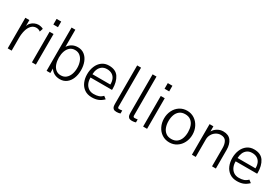

<svg xmlns="http://www.w3.org/2000/svg" viewBox="64 -1666 3852 2651"><g transform="rotate(30 1990.5 -340.0)"><path d="M85 -487.8H148.9V-390.1Q155.8 -420.9 178.5 -444.8Q201.2 -468.8 231.9 -481.9Q262.7 -495.1 293 -495.1Q311.5 -495.1 334 -489.7Q356.4 -484.4 370.1 -475.1L352.1 -421.9Q338.9 -433.6 321.5 -439.2Q304.2 -444.8 288.1 -444.8Q242.2 -444.8 210.7 -412.6Q179.2 -380.4 163.6 -325.7Q147.9 -271 147.9 -203.1V0H85Z M466.3 -600.1V-689.9H540V-600.1ZM471.2 0V-487.8H534.2V0Z M765.1 -70.8V0H705.1V-689.9H765.1V-417Q820.3 -499 919.9 -499Q980.5 -499 1024.2 -465.1Q1067.9 -431.2 1090.6 -373Q1113.3 -314.9 1113.3 -244.1Q1113.3 -172.9 1090.6 -115.2Q1067.9 -57.6 1024.2 -23.9Q980.5 9.8 919.9 9.8Q817.9 9.8 765.1 -70.8ZM1052.2 -244.1Q1052.2 -297.9 1035.9 -343.8Q1019.5 -389.6 986.3 -417.7Q953.1 -445.8 904.3 -445.8Q855.5 -445.8 823.2 -417.7Q791 -389.6 775.6 -344Q760.3 -298.3 760.3 -244.1Q760.3 -189.5 775.6 -143.8Q791 -98.1 823.2 -70.6Q855.5 -43 904.3 -43Q953.1 -43 986.3 -70.8Q1019.5 -98.6 1035.9 -144.3Q1052.2 -189.9 1052.2 -244.1Z M1212.9 -241.2Q1212.9 -309.1 1236.6 -366.7Q1260.3 -424.3 1306.4 -459.2Q1352.5 -494.1 1418 -494.1Q1525.9 -494.1 1573 -422.4Q1620.1 -350.6 1620.1 -236.8Q1620.1 -233.9 1619.4 -229.5Q1618.7 -225.1 1618.2 -223.1H1276.9Q1275.4 -175.3 1292.2 -135.3Q1309.1 -95.2 1343 -71Q1377 -46.9 1425.3 -46.9Q1472.2 -46.9 1505.6 -58.3Q1539.1 -69.8 1566.9 -99.1L1608.9 -66.9Q1569.3 -28.3 1526.6 -11.2Q1483.9 5.9 1426.3 5.9Q1356.9 5.9 1308.8 -27.3Q1260.7 -60.5 1236.8 -116.5Q1212.9 -172.4 1212.9 -241.2ZM1562 -275.9Q1563.5 -323.7 1547.9 -360.4Q1532.2 -397 1499.3 -417.5Q1466.3 -438 1418 -438Q1373 -438 1341.6 -416.3Q1310.1 -394.5 1294.2 -357.9Q1278.3 -321.3 1276.9 -275.9Z M1751 -81.5V-99.1V-689.9H1813V-68.8Q1813 -61.5 1813 -60.3Q1813 -59.1 1817.6 -51Q1822.3 -43 1833 -43Q1859.4 -43 1883.8 -47.9V0Q1873.5 3.9 1857.2 6.8Q1840.8 9.8 1824.2 9.8Q1791.5 9.8 1775.6 -2.7Q1759.8 -15.1 1755.4 -33.9Q1751 -52.7 1751 -81.5Z M1997.1 -81.5V-99.1V-689.9H2059.1V-68.8Q2059.1 -61.5 2059.1 -60.3Q2059.1 -59.1 2063.7 -51Q2068.4 -43 2079.1 -43Q2105.5 -43 2129.9 -47.9V0Q2119.6 3.9 2103.3 6.8Q2086.9 9.8 2070.3 9.8Q2037.6 9.8 2021.7 -2.7Q2005.9 -15.1 2001.5 -33.9Q1997.1 -52.7 1997.1 -81.5Z M2239.3 -600.1V-689.9H2313V-600.1ZM2244.1 0V-487.8H2307.1V0Z M2438 -242.2Q2438 -311.5 2466.6 -369.1Q2495.1 -426.8 2546.6 -460.4Q2598.1 -494.1 2664.1 -494.1Q2729 -494.1 2780.8 -460.4Q2832.5 -426.8 2861.8 -368.9Q2891.1 -311 2891.1 -242.2Q2891.1 -172.9 2861.8 -115.2Q2832.5 -57.6 2780.8 -23.9Q2729 9.8 2664.1 9.8Q2598.1 9.8 2546.6 -23.9Q2495.1 -57.6 2466.6 -115.2Q2438 -172.9 2438 -242.2ZM2820.3 -242.2Q2820.3 -296.4 2804.4 -340.8Q2788.6 -385.3 2753.7 -412.1Q2718.8 -439 2664.1 -439Q2610.8 -439 2576.2 -412.1Q2541.5 -385.3 2525.4 -340.8Q2509.3 -296.4 2509.3 -242.2Q2509.3 -188 2525.4 -143.6Q2541.5 -99.1 2576.2 -72Q2610.8 -44.9 2664.1 -44.9Q2718.8 -44.9 2753.7 -72Q2788.6 -99.1 2804.4 -143.6Q2820.3 -188 2820.3 -242.2Z M3022 -487.8H3083V-405.8Q3105 -445.8 3147.5 -470.9Q3189.9 -496.1 3238.8 -496.1Q3323.7 -496.1 3363.8 -441.2Q3403.8 -386.2 3403.8 -296.9V0H3342.8V-292Q3342.8 -354 3318.6 -395.5Q3294.4 -437 3232.9 -437Q3192.9 -437 3158.2 -415.3Q3123.5 -393.6 3103.3 -357.4Q3083 -321.3 3083 -279.8V0H3022Z M3526.9 -241.2Q3526.9 -309.1 3550.5 -366.7Q3574.2 -424.3 3620.4 -459.2Q3666.5 -494.1 3731.9 -494.1Q3839.8 -494.1 3887 -422.4Q3934.1 -350.6 3934.1 -236.8Q3934.1 -233.9 3933.3 -229.5Q3932.6 -225.1 3932.1 -223.1H3590.8Q3589.4 -175.3 3606.2 -135.3Q3623 -95.2 3657 -71Q3690.9 -46.9 3739.3 -46.9Q3786.1 -46.9 3819.6 -58.3Q3853 -69.8 3880.9 -99.1L3922.9 -66.9Q3883.3 -28.3 3840.6 -11.2Q3797.9 5.9 3740.2 5.9Q3670.9 5.9 3622.8 -27.3Q3574.7 -60.5 3550.8 -116.5Q3526.9 -172.4 3526.9 -241.2ZM3876 -275.9Q3877.4 -323.7 3861.8 -360.4Q3846.2 -397 3813.2 -417.5Q3780.3 -438 3731.9 -438Q3687 -438 3655.5 -416.3Q3624 -394.5 3608.2 -357.9Q3592.3 -321.3 3590.8 -275.9Z"/></g></svg>

Font: Acari Sans Light
Style: Regular
Weight: 300
Designer: Alfredo Marco Pradil and Stefan Peev
Foundry: Hanken Design Co.
Version: Version 1.045;January 11, 2019;FontCreator 11.5.0.2425 64-bi